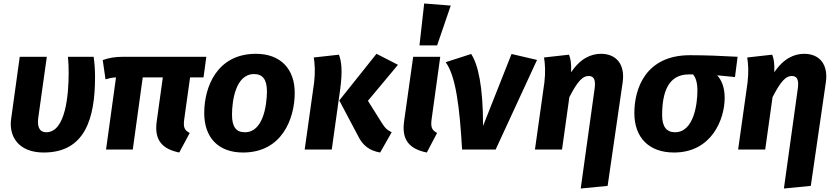

<svg xmlns="http://www.w3.org/2000/svg" viewBox="-20 -856 4786 1099"><path d="M516 -531H369C372 -500 373 -470 373 -440C373 -315 356 -99 245 -99C201 -99 193 -138 199 -182L248 -531H93L44 -177C29 -80 82 17 230 17C466 17 524 -176 524 -415C524 -458 521 -496 516 -531Z M1068 -413H1145L1161 -531H685C637 -531 600 -524 568 -512L584 -402C604 -408 621 -412 644 -413L587 0H740L797 -413H912L877 -161C862 -53 909 -3 1006 17L1066 -95C1034 -111 1028 -129 1035 -177Z M1371 17C1594 17 1666 -176 1667 -322C1668 -461 1586 -548 1445 -548C1221 -548 1149 -357 1149 -209C1149 -68 1230 17 1371 17ZM1382 -99C1332 -99 1308 -129 1308 -199C1308 -280 1329 -432 1434 -432C1483 -432 1508 -402 1508 -332C1507 -251 1486 -99 1382 -99Z M2156 17 2222 -99C2196 -112 2186 -121 2169 -147L2086 -279L2258 -485L2135 -548L1922 -281L2029 -79C2056 -22 2097 7 2156 17ZM1724 0H1879L1927 -343C1942 -454 1934 -506 1920 -543L1776 -527C1782 -492 1785 -441 1778 -384Z M2408 -836 2381 -596H2482L2560 -824ZM2500 -531H2345L2293 -161C2278 -53 2325 -3 2423 17L2482 -95C2451 -111 2444 -129 2451 -177Z M2677 -547 2531 -500C2589 -421 2611 -243 2625 0H2817L3054 -513L2908 -547L2745 -135C2745 -361 2717 -486 2677 -547Z M3304 223 3458 208 3544 -384C3559 -486 3509 -548 3420 -548C3364 -548 3302 -522 3249 -442C3251 -497 3246 -519 3237 -543L3094 -527C3100 -492 3103 -441 3096 -384L3042 0H3197L3239 -300C3286 -391 3315 -421 3349 -421C3375 -421 3391 -406 3384 -352Z M3838 17C4056 17 4128 -177 4128 -295C4128 -355 4111 -397 4085 -425L4187 -415L4202 -531C4112 -536 4023 -540 3929 -540C3675 -540 3611 -348 3611 -209C3611 -67 3696 17 3838 17ZM3844 -99C3795 -99 3770 -131 3770 -197C3770 -327 3805 -430 3922 -430H3947C3962 -413 3972 -383 3972 -338C3972 -260 3951 -99 3844 -99Z M4467 223 4621 208 4707 -384C4722 -486 4672 -548 4583 -548C4527 -548 4465 -522 4412 -442C4414 -497 4409 -519 4400 -543L4257 -527C4263 -492 4266 -441 4259 -384L4205 0H4360L4402 -300C4449 -391 4478 -421 4512 -421C4538 -421 4554 -406 4547 -352Z"/></svg>

Font: Fira Sans
Style: Bold Italic
Weight: 700
Italic angle: -8°
Designer: bBox Type GmbH & Carrois Corporate GbR & Edenspiekermann AG
Foundry: bBox Type GmbH & Carrois Corporate GbR & Edenspiekermann AG
Version: Version 4.301;PS 004.301;hotconv 1.0.88;makeotf.lib2.5.64775